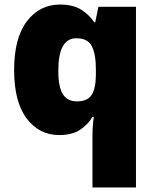

<svg xmlns="http://www.w3.org/2000/svg" viewBox="-20 -583 683 843"><path d="M386 11Q386 -30 392 -70H386Q367 -37 332 -13.5Q297 10 240 10Q152 10 97 -63Q42 -136 42 -276Q42 -416 98 -489.5Q154 -563 243 -563Q301 -563 336.5 -540.5Q372 -518 394 -485H398L412 -553H577V240H386ZM318 -138Q365 -138 383 -167.5Q401 -197 401 -256V-279Q401 -344 383.5 -379.5Q366 -415 315 -415Q236 -415 236 -273Q236 -201 256 -169.5Q276 -138 318 -138Z"/></svg>

Font: Noto Sans Gurmukhi UI Black
Style: Regular
Weight: 900
Designer: Jelle Bosma - Monotype Design Team
Foundry: Monotype Imaging Inc.
Version: Version 2.004; ttfautohint (v1.8.4.7-5d5b)